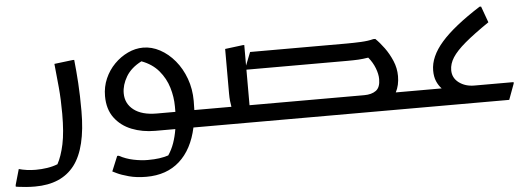

<svg xmlns="http://www.w3.org/2000/svg" viewBox="-101 -700 3056 1109"><g transform="rotate(-5 1426.5 -145.5)"><path d="M-24 151Q-3 157 22 160.5Q47 164 74 164Q107 164 140 159Q173 154 201 143Q225 99 239.5 31Q254 -37 254 -145Q254 -228 247.5 -298.5Q241 -369 234 -436L341 -449H350Q357 -384 361.5 -312.5Q366 -241 366 -151Q366 63 290.5 161.5Q215 260 61 260Q35 260 9.5 258Q-16 256 -33 253.5Q-50 251 -50 251V242Z M509 -225Q509 -279 529.5 -326Q550 -373 585 -408.5Q620 -444 663.5 -464.5Q707 -485 752 -485Q802 -485 849.5 -459.5Q897 -434 935 -388.5Q973 -343 995 -282.5Q1017 -222 1017 -153Q1017 -125 1016 -100H1122V-20L1102 0H1002Q975 125 900 192.5Q825 260 707 260Q650 260 606 248Q562 236 537.5 224Q513 212 513 212L549 125H558Q597 146 641 155Q685 164 723 164Q762 164 790 160Q818 156 843 148Q864 117 877 80Q890 43 897 0H781Q706 0 644.5 -24.5Q583 -49 546 -99Q509 -149 509 -225ZM798 -99H906Q906 -115 906 -131Q906 -185 889.5 -240Q873 -295 835.5 -339.5Q798 -384 736 -407Q675 -376 646.5 -328Q618 -280 618 -232Q618 -172 665 -135.5Q712 -99 798 -99Z M1102 -100H1231Q1228 -115 1226 -134.5Q1224 -154 1224 -177V-436L1327 -449H1336V-330L1366 -406H1925Q1966 -406 2008.5 -408Q2051 -410 2081 -418H2093Q2118 -394 2143.5 -359Q2169 -324 2187 -281.5Q2205 -239 2205 -193Q2205 -140 2184 -100H2325V-20L2305 0H1082V-80ZM1918 -306H1336V-100H2001Q2044 -100 2069.5 -118.5Q2095 -137 2095 -185Q2095 -214 2081.5 -249Q2068 -284 2043 -314Q2011 -309 1985.5 -307.5Q1960 -306 1918 -306Z M2305 0V-80L2325 -100H2450Q2432 -119 2421 -145Q2410 -171 2410 -207Q2410 -287 2482 -369.5Q2554 -452 2709 -551H2718L2752 -457Q2664 -397 2612 -353Q2560 -309 2537 -273Q2514 -237 2514 -200Q2514 -155 2550.5 -127.5Q2587 -100 2640 -100H2867V-92L2833 0Z"/></g></svg>

Font: Kufam Medium
Style: Regular
Weight: 500
Designer: Wael Morcos, Artur Schmal
Foundry: Original Type
Version: Version 1.300; ttfautohint (v1.8.3)